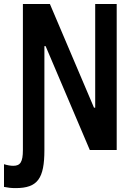

<svg xmlns="http://www.w3.org/2000/svg" viewBox="-39 -750 679 960"><path d="M183 0V-519.5H189L410 0H544.5V-730H437V-211.5H431L210.5 -730H75.5V0C75.5 60 62.5 79 27.5 79C14 79 -1 76.5 -19 71V184.5C0.5 188.5 17 190.5 39 190.5C149 190.5 183 143 183 0Z"/></svg>

Font: Monaspace Neon SemiBold
Style: Regular
Weight: 600
Designer: Riley Cran & the Lettermatic Team
Foundry: Lettermatic
Version: Version 1.200 (Monaspace Neon)